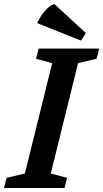

<svg xmlns="http://www.w3.org/2000/svg" viewBox="-55 -944 518 964"><path d="M-35 0 -22 -51 70 -73 207 -627 126 -649 139 -700H443L430 -649L337 -627L200 -73L282 -51L269 0ZM132 -828Q146 -860 169.5 -888Q193 -916 218 -924L376 -778L352 -740Z"/></svg>

Font: Volkhov
Style: Bold Italic
Weight: 700
Designer: Cyreal (www.cyreal.org)
Foundry: Cyreal (www.cyreal.org)
Version: Version 1.001